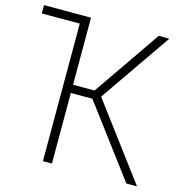

<svg xmlns="http://www.w3.org/2000/svg" viewBox="-111 -826 881 925"><g transform="rotate(15 329.0 -364.0)"><path d="M223.1 -727.5V-686H-4.4V-727.5ZM601.1 0 337.4 -352.1H230V0H185.1V-727.5H230V-393.1H337.4L567.9 -727.5H620.6L375.5 -372.6L654.3 0Z"/></g></svg>

Font: Inter Tight ExtraLight
Style: Regular
Weight: 250
Designer: Rasmus Andersson
Foundry: rsms
Version: Version 3.004